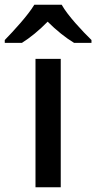

<svg xmlns="http://www.w3.org/2000/svg" viewBox="-66 -837 404 806"><path d="M193 -817H78C51 -772 -9 -707 -46 -669V-657H26C61 -679 99 -710 134 -746C170 -710 210 -678 245 -657H318V-669C280 -706 218 -772 193 -817ZM189 -51V-590H83V-51Z"/></svg>

Font: Noto Sans Tamil UI Medium
Style: Regular
Weight: 500
Designer: Jelle Bosma - Monotype Design Team
Foundry: Monotype Imaging Inc.
Version: Version 2.004